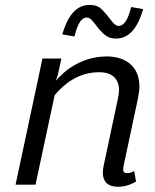

<svg xmlns="http://www.w3.org/2000/svg" viewBox="-20 -732 615 761"><path d="M335 -712.5C276.7 -712.5 245.8 -660 226.7 -595.8L275 -587.5C282.5 -617.5 295.8 -662.5 324.2 -662.5C341.7 -662.5 354.2 -638.3 372.5 -616.7C392.5 -595 405.8 -579.2 440 -579.2C498.3 -579.2 528.3 -631.7 547.5 -695.8L500 -704.2C492.5 -674.2 478.3 -629.2 450 -629.2C432.5 -629.2 419.2 -655 401.7 -675C380.8 -699.2 369.2 -712.5 335 -712.5ZM519.2 -12.5 511.7 -54.2C505.8 -50.8 497.5 -45.8 485 -45.8C472.5 -45.8 468.3 -50 468.3 -60.8C468.3 -65 469.2 -69.2 470 -75L526.7 -341.7C530 -359.2 532.5 -375 532.5 -389.2C532.5 -480.8 462.5 -508.3 404.2 -508.3C305 -508.3 237.5 -454.2 200.8 -411.7C204.2 -420 208.3 -430 210.8 -441.7L223.3 -500H148.3L41.7 0H120.8L196.7 -355C234.2 -399.2 290 -445.8 374.2 -445.8C419.2 -445.8 451.7 -424.2 451.7 -374.2C451.7 -365 450 -353.3 447.5 -341.7L390.8 -75C389.2 -65 387.5 -56.7 387.5 -48.3C387.5 -12.5 406.7 8.3 448.3 8.3C482.5 8.3 508.3 -5.8 519.2 -12.5Z"/></svg>

Font: BoonHome
Style: Book Oblique
Weight: 400
Italic angle: -12°
Designer: Sungsit Sawaiwan
Foundry: Sungsit Sawaiwan
Version: Version 0.2